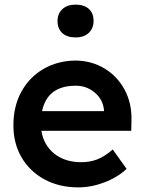

<svg xmlns="http://www.w3.org/2000/svg" viewBox="-20 -801 626 831"><path d="M319 10Q236 10 172.5 -24.5Q109 -59 73.5 -119.5Q38 -180 38 -259Q38 -341 72.5 -404Q107 -467 168 -502.5Q229 -538 307 -539Q377 -538 432.5 -504.5Q488 -471 519.5 -412.5Q551 -354 549 -279L548 -235H159Q169 -173 215 -136Q261 -99 332 -99Q369 -99 400.5 -111Q432 -123 468 -154L528 -70Q488 -33 431.5 -11.5Q375 10 319 10ZM308 -430Q185 -430 162 -320H430V-326Q425 -371 390 -400.5Q355 -430 308 -430ZM307 -639Q270 -639 249.5 -658Q229 -677 229 -710Q229 -742 250 -761.5Q271 -781 307 -781Q344 -781 364.5 -762.5Q385 -744 385 -710Q385 -679 364.5 -659Q344 -639 307 -639Z"/></svg>

Font: Readex Pro Medium
Style: Regular
Weight: 500
Designer: Bonnie Shaver-Troup, Thomas Jockin
Foundry: Lexend
Version: Version 1.204; ttfautohint (v1.8.4.7-5d5b)